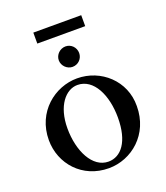

<svg xmlns="http://www.w3.org/2000/svg" viewBox="-138 -832 810 938"><g transform="rotate(-20 267.5 -362.5)"><path d="M394.5 -680V-737H145.5V-680ZM269 -514C299 -514 322 -538 322 -567C322 -596 299 -620 270 -620C241 -620 216 -596 216 -567C216 -538 241 -514 269 -514ZM269 -454C154 -454 37 -364 37 -217C37 -94 129 12 267 12C385 12 498 -80 498 -227C500 -358 393 -454 269 -454ZM260 -423C344 -423 392 -323 392 -206C392 -80 341 -19 276 -19C193 -19 142 -122 142 -240C142 -357 199 -423 260 -423Z"/></g></svg>

Font: Sibila
Style: Regular
Weight: 400
Designer: Stefan Peev
Foundry: Context Ltd
Version: Version 1.000